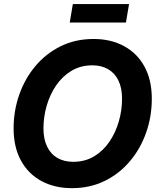

<svg xmlns="http://www.w3.org/2000/svg" viewBox="-20 -934 798 964"><path d="M341.3 10.7Q254.4 10.7 188.2 -24.9Q122.1 -60.5 85.2 -127.9Q48.3 -195.3 48.3 -289.1Q48.3 -377.9 76.7 -458.7Q105 -539.6 158 -602.5Q210.9 -665.5 284.9 -701.9Q358.9 -738.3 449.7 -738.3Q536.6 -738.3 602.5 -702.6Q668.5 -667 705.3 -599.9Q742.2 -532.7 742.2 -438Q742.2 -348.6 713.6 -267.8Q685.1 -187 632.1 -124.3Q579.1 -61.5 505.4 -25.4Q431.6 10.7 341.3 10.7ZM347.7 -121.6Q407.2 -121.6 453.1 -149.4Q499 -177.2 530 -223.4Q561 -269.5 576.9 -325.4Q592.8 -381.3 592.8 -438Q592.8 -492.7 574.5 -530Q556.2 -567.4 522.7 -586.7Q489.3 -606 443.4 -606Q384.3 -606 338.4 -578.1Q292.5 -550.3 261.2 -504.2Q230 -458 214.1 -402.1Q198.2 -346.2 198.2 -289.6Q198.2 -235.4 216.6 -197.8Q234.9 -160.2 268.3 -140.9Q301.8 -121.6 347.7 -121.6ZM627.9 -913.6 612.3 -820.8H330.1L345.7 -913.6Z"/></svg>

Font: Inter 24pt
Style: Bold Italic
Weight: 700
Italic angle: -9.3988°
Version: Version 4.001;git-66647c0bb